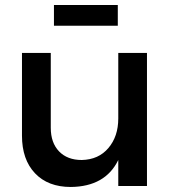

<svg xmlns="http://www.w3.org/2000/svg" viewBox="-20 -744 693 768"><path d="M67.9 -201.2V-532.2H183.1V-232.9Q183.1 -172.9 216.3 -138.4Q249.5 -104 307.1 -104Q374.5 -105.5 413.8 -152.1Q453.1 -198.7 453.1 -270V-532.2H567.9V0H453.1V-104Q401.4 2.4 263.2 3.9Q171.9 3.9 119.9 -51Q67.9 -106 67.9 -201.2ZM195.8 -641.1V-724.1H451.2V-641.1Z"/></svg>

Font: Trueno
Style: Rg
Weight: 400
Designer: Julieta Ulanovsky
Foundry: Julieta Ulanovsky
Version: Version 3.001b